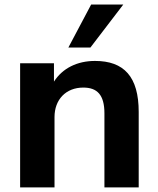

<svg xmlns="http://www.w3.org/2000/svg" viewBox="-20 -814 687 834"><path d="M216.8 0V-305.7C216.8 -381.3 266.1 -433.6 341.8 -433.6C401.4 -433.6 433.6 -402.8 433.6 -321.8V0H582.5V-327.6C582.5 -481 518.6 -549.3 392.6 -549.3C315.4 -549.3 251.5 -517.6 214.4 -459.5V-539.1H67.4V0ZM372.6 -607.4 515.6 -794.4H376L276.9 -607.4Z"/></svg>

Font: Winston
Style: Bold
Weight: 700
Designer: Vernon Adams, Kim Jin-seong, David Berlow, Cristiano Sobral
Foundry: The Winston Project Authors
Version: Version 3.004